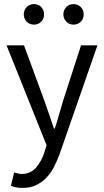

<svg xmlns="http://www.w3.org/2000/svg" viewBox="-20 -707 507 936"><path d="M90 209Q73 209 59 206.5Q45 204 33 199L49 134Q57 136 67 138.5Q77 141 86 141Q128 141 154.5 111.5Q181 82 196 37L207 1L12 -486H97L196 -217Q207 -185 219.5 -149.5Q232 -114 243 -80H247Q258 -113 268 -149Q278 -185 288 -217L375 -486H455L272 40Q259 76 243 107Q227 138 205 160.5Q183 183 155 196Q127 209 90 209ZM146 -587Q124 -587 110 -601.5Q96 -616 96 -637Q96 -658 110 -672.5Q124 -687 146 -687Q167 -687 181 -672.5Q195 -658 195 -637Q195 -616 181 -601.5Q167 -587 146 -587ZM338 -587Q317 -587 303 -601.5Q289 -616 289 -637Q289 -658 303 -672.5Q317 -687 338 -687Q360 -687 374 -672.5Q388 -658 388 -637Q388 -616 374 -601.5Q360 -587 338 -587Z"/></svg>

Font: Giro Regular
Style: Regular
Weight: 400
Designer: Paul D. Hunt
Foundry: Adobe Systems Incorporated
Version: Version 1.000;PS 1.0;hotconv 1.0.88;makeotf.lib2.5.647800